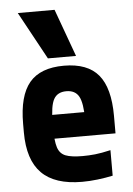

<svg xmlns="http://www.w3.org/2000/svg" viewBox="-56 -832 611 884"><g transform="rotate(-5 250.0 -390.0)"><path d="M288 10Q162 10 101 -51.5Q40 -113 40 -240V-280Q40 -409 90.5 -469.5Q141 -530 250 -530Q359 -530 409.5 -469.5Q460 -409 460 -280V-199H108V-309H350L326 -274Q326 -351 309 -381.5Q292 -412 251 -412Q210 -412 193 -381.5Q176 -351 176 -274V-246Q176 -188 185.5 -158.5Q195 -129 221.5 -118.5Q248 -108 300 -108Q329 -108 358 -111Q387 -114 430 -124V-6Q397 1 360 5.5Q323 10 288 10ZM180 -570 60 -790H230L310 -570Z"/></g></svg>

Font: M PLUS Code Latin
Style: Bold
Weight: 700
Designer: Coji Morishita
Foundry: UNDERFOREST DESIGN
Version: Version 1.002; ttfautohint (v1.8.3)